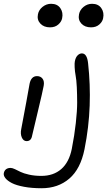

<svg xmlns="http://www.w3.org/2000/svg" viewBox="-44 -748 572 1011"><path d="M219.2 -604Q187 -604 168.5 -623.8Q149.9 -643.6 155.8 -672.9Q160.2 -695.8 180.2 -711.9Q200.2 -728 225.1 -728Q257.8 -728 273.7 -705.1Q289.6 -682.1 283.2 -651.9Q279.8 -633.8 262.9 -618.9Q246.1 -604 219.2 -604ZM435.1 -604Q402.8 -604 384.5 -623.8Q366.2 -643.6 372.1 -672.9Q376.5 -695.8 396.2 -711.9Q416 -728 440.9 -728Q473.6 -728 489.5 -705.1Q505.4 -682.1 499 -651.9Q495.6 -633.8 478.8 -618.9Q461.9 -604 435.1 -604ZM174.8 243.2Q123.5 243.2 82.8 235.6Q42 228 18.8 216.1Q-4.4 204.1 -15.4 190.4Q-26.4 176.8 -23.9 163.1Q-17.6 136.2 12.2 136.2Q20.5 136.2 34.7 142.8Q48.8 149.4 64.2 157.2Q79.6 165 108.9 171.6Q138.2 178.2 173.8 178.2Q237.3 178.2 278.6 142.3Q319.8 106.4 334 36.1Q348.1 -35.6 355.2 -100.1Q362.3 -164.6 362.3 -207Q362.3 -249.5 360.4 -289.1Q358.4 -328.6 354.2 -350.1Q350.1 -371.6 349.1 -394Q348.1 -416.5 350.1 -424.8Q354 -445.8 364.5 -456.3Q375 -466.8 387.2 -466.8Q414.6 -466.8 419.9 -414.1Q432.1 -304.7 428.2 -191.9Q424.3 -79.1 400.9 38.1Q379.9 142.1 320.8 192.6Q261.7 243.2 174.8 243.2ZM96.2 -4.9Q79.1 -4.9 70.8 -24.2Q62.5 -43.5 67.9 -68.8Q82.5 -142.6 94.7 -211.9Q106.9 -281.2 111.8 -307.1Q120.1 -347.2 150.9 -347.2Q169.9 -347.2 180.2 -333.5Q190.4 -319.8 186 -295.9Q181.2 -268.6 155 -159.7Q128.9 -50.8 125 -33.2Q120.1 -4.9 96.2 -4.9Z"/></svg>

Font: Shantell Sans Irregular Bouncy
Style: Italic
Weight: 300
Italic angle: -11.31°
Designer: Stephen Nixon, Anya Danilova, Shantell Martin
Foundry: Arrow Type
Version: Version 1.006;[9816181b4]